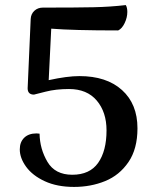

<svg xmlns="http://www.w3.org/2000/svg" viewBox="-20 -725 607 757"><path d="M58 -136Q58 -165 75.5 -182Q93 -199 124 -199L136 -198Q137 -138 167 -87Q197 -36 265 -36Q334 -36 367 -83Q400 -130 400 -211Q400 -283 361.5 -328.5Q323 -374 252 -374Q200 -374 159.5 -363.5Q119 -353 114 -352Q89 -352 89 -377L101 -650Q102 -670 115.5 -682.5Q129 -695 149 -695Q284 -695 350 -696.5Q416 -698 476 -705Q482 -695 482 -678Q482 -656 471.5 -634Q461 -612 446 -605Q268 -605 182 -612L172 -409Q245 -425 293 -425Q400 -425 461 -370Q522 -315 522 -219Q522 -138 486.5 -86Q451 -34 394.5 -11Q338 12 272 12Q205 12 156.5 -10.5Q108 -33 83 -67.5Q58 -102 58 -136Z"/></svg>

Font: Arima Madurai
Style: Bold
Weight: 700
Designer: Joana Correia and Natanael Gama
Foundry: NDISCOVER
Version: Version 1.019